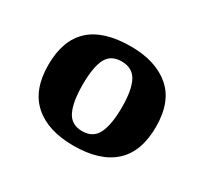

<svg xmlns="http://www.w3.org/2000/svg" viewBox="-83 -833 603 567"><g transform="rotate(30 218.5 -549.5)"><path d="M218 -380Q131 -380 83 -422.5Q35 -465 35 -550Q35 -719 220 -719Q304 -719 353 -677.5Q402 -636 402 -550Q402 -465 355 -422.5Q308 -380 218 -380ZM219 -430Q256 -430 271 -460.5Q286 -491 286 -550Q286 -609 270.5 -638Q255 -667 218 -667Q181 -667 166.5 -638Q152 -609 152 -550Q152 -491 167 -460.5Q182 -430 219 -430Z"/></g></svg>

Font: Noto Serif Toto
Style: Bold
Weight: 700
Designer: Monotype Design Team
Foundry: Monotype Imaging Inc.
Version: Version 2.001; ttfautohint (v1.8.4.7-5d5b)